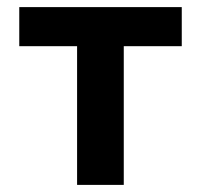

<svg xmlns="http://www.w3.org/2000/svg" viewBox="-20 -520 565 540"><path d="M196.8 0V-390.1H34.2V-500H491.2V-390.1H328.1V0Z"/></svg>

Font: LT Wave Text Bold
Style: Regular
Weight: 700
Designer: Daniel Lyons
Version: Version 2.5 (Glyphs App)